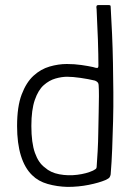

<svg xmlns="http://www.w3.org/2000/svg" viewBox="-20 -724 535 753"><path d="M47 -230Q47 -306 65 -353.5Q83 -401 111.5 -427Q140 -453 174.5 -463Q209 -473 242 -473Q272 -473 299.5 -469Q327 -465 345 -461Q357 -457 361.5 -457.5Q366 -458 366 -467Q366 -485 365.5 -511.5Q365 -538 364 -568Q363 -598 361.5 -626Q360 -654 359.5 -673Q359 -692 358 -695Q358 -701 360 -702.5Q362 -704 365 -704H407Q410 -704 412 -703Q414 -702 414 -698Q417 -646 419.5 -590.5Q422 -535 423 -477.5Q424 -420 424.5 -362.5Q425 -305 423.5 -249Q422 -193 420 -140.5Q418 -88 414 -40Q413 -34 410 -29Q407 -24 394 -18Q368 -7 328 1Q288 9 245 9Q204 8 167 -2.5Q130 -13 106 -37Q77 -65 62 -113.5Q47 -162 47 -230ZM103 -230Q103 -164 117 -124.5Q131 -85 156 -67Q178 -47 212.5 -40.5Q247 -34 283 -38.5Q319 -43 345 -55Q351 -58 355 -61Q359 -64 359 -69Q361 -95 363 -131Q365 -167 365.5 -206.5Q366 -246 367 -282.5Q368 -319 368 -347Q368 -375 367 -387Q367 -397 362.5 -401.5Q358 -406 352 -408Q327 -414 296 -418.5Q265 -423 243 -423Q222 -423 197.5 -416Q173 -409 151.5 -390Q130 -371 116.5 -332Q103 -293 103 -230Z"/></svg>

Font: Glory Thin Light
Style: Regular
Weight: 300
Version: Version 1.011